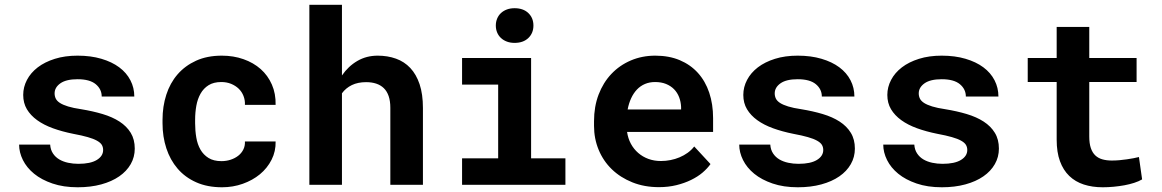

<svg xmlns="http://www.w3.org/2000/svg" viewBox="-20 -770 4841 800"><path d="M409.7 -145Q409.7 -157.2 404.1 -166.5Q398.4 -175.8 384 -183.8Q369.6 -191.9 345.7 -198.7Q321.8 -205.6 285.2 -212.4Q238.8 -221.7 200.4 -235.6Q162.1 -249.5 134.8 -269.3Q107.4 -289.1 92 -314.9Q76.7 -340.8 76.7 -374.5Q76.7 -407.2 92.3 -437Q107.9 -466.8 137.2 -489.3Q166.5 -511.7 208.5 -524.9Q250.5 -538.1 303.2 -538.1Q358.4 -538.1 402.3 -525.1Q446.3 -512.2 476.8 -489.5Q507.3 -466.8 523.4 -435.5Q539.6 -404.3 539.6 -367.7H403.8Q403.8 -398.4 378.9 -419.2Q354 -439.9 303.2 -439.9Q255.9 -439.9 231.7 -422.9Q207.5 -405.8 207.5 -380.9Q207.5 -369.1 212.4 -359.1Q217.3 -349.1 229.7 -341.1Q242.2 -333 263.7 -326.4Q285.2 -319.8 318.4 -314.9Q366.2 -307.1 407.2 -294.9Q448.2 -282.7 478 -263.4Q507.8 -244.1 524.7 -216.6Q541.5 -189 541.5 -150.9Q541.5 -115.7 524.7 -86.2Q507.8 -56.6 476.8 -35.2Q445.8 -13.7 401.9 -1.7Q357.9 10.3 303.7 10.3Q244.1 10.3 198.5 -5.4Q152.8 -21 122.1 -46.1Q91.3 -71.3 75.4 -103.3Q59.6 -135.3 59.6 -167.5H189Q190.4 -146 200.7 -130.6Q210.9 -115.2 227.1 -105.7Q243.2 -96.2 263.9 -91.8Q284.7 -87.4 306.6 -87.4Q356.9 -87.4 383.3 -103.5Q409.7 -119.6 409.7 -145Z M902.8 -98.6Q922.9 -98.6 940.9 -104.5Q959 -110.4 972.7 -121.1Q986.3 -131.8 993.9 -147Q1001.5 -162.1 1000.5 -180.7H1128.4Q1129.4 -139.6 1111.6 -104.5Q1093.8 -69.3 1063 -43.9Q1032.2 -18.6 991.5 -4.2Q950.7 10.3 905.3 10.3Q843.8 10.3 797.4 -10.5Q751 -31.2 720 -67.4Q689 -103.5 673.1 -152.1Q657.2 -200.7 657.2 -256.3V-271Q657.2 -326.7 672.9 -375.2Q688.5 -423.8 719.7 -460Q751 -496.1 797.1 -517.1Q843.3 -538.1 904.3 -538.1Q953.1 -538.1 994.6 -523.4Q1036.1 -508.8 1066.2 -482.2Q1096.2 -455.6 1112.8 -417.7Q1129.4 -379.9 1128.4 -333H1000.5Q1001.5 -352.5 994.6 -370.1Q987.8 -387.7 974.6 -400.4Q961.4 -413.1 942.9 -420.7Q924.3 -428.2 902.3 -428.2Q870.1 -428.2 849.1 -415Q828.1 -401.9 815.7 -379.9Q803.2 -357.9 798.1 -329.6Q793 -301.3 793 -271V-256.3Q793 -225.6 797.9 -197Q802.7 -168.5 815.2 -146.7Q827.6 -125 848.9 -111.8Q870.1 -98.6 902.8 -98.6Z M1404.8 -455.6Q1431.2 -494.1 1469 -516.1Q1506.8 -538.1 1553.7 -538.1Q1595.2 -538.1 1629.9 -525.6Q1664.6 -513.2 1689.5 -486.8Q1714.4 -460.4 1728.3 -419.2Q1742.2 -377.9 1742.2 -319.8V0H1606.4V-320.8Q1606.4 -349.1 1599.4 -369.6Q1592.3 -390.1 1579.1 -402.8Q1565.9 -415.5 1547.4 -421.6Q1528.8 -427.7 1505.4 -427.7Q1471.2 -427.7 1446 -415.5Q1420.9 -403.3 1404.8 -381.3V0H1269V-750H1404.8Z M1905.3 -528.3H2192.9V-110.4H2335.9V0H1905.3V-110.4H2055.7V-417.5H1905.3ZM2045.9 -663.6Q2045.9 -679.2 2051.5 -692.6Q2057.1 -706.1 2067.4 -715.6Q2077.6 -725.1 2092 -730.5Q2106.4 -735.8 2124 -735.8Q2160.2 -735.8 2181.4 -715.6Q2202.6 -695.3 2202.6 -663.6Q2202.6 -631.8 2181.4 -611.6Q2160.2 -591.3 2124 -591.3Q2106.4 -591.3 2092 -596.7Q2077.6 -602.1 2067.4 -611.6Q2057.1 -621.1 2051.5 -634.5Q2045.9 -647.9 2045.9 -663.6Z M2725.6 9.8Q2664.6 9.8 2614.7 -10.3Q2564.9 -30.3 2529.3 -64.7Q2493.7 -99.1 2474.4 -145.8Q2455.1 -192.4 2455.1 -245.6V-265.1Q2455.1 -325.7 2474.1 -375.7Q2493.2 -425.8 2527.3 -461.9Q2561.5 -498 2608.4 -518.1Q2655.3 -538.1 2710.4 -538.1Q2767.6 -538.1 2812.3 -519.3Q2856.9 -500.5 2887.9 -466.3Q2918.9 -432.1 2935.1 -384Q2951.2 -335.9 2951.2 -277.8V-220.2H2592.8Q2596.7 -193.4 2608.6 -171.1Q2620.6 -148.9 2639.2 -132.8Q2657.7 -116.7 2681.6 -107.9Q2705.6 -99.1 2733.9 -99.1Q2753.9 -99.1 2773.7 -103Q2793.5 -106.9 2811.5 -114.5Q2829.6 -122.1 2845.2 -133.3Q2860.8 -144.5 2872.6 -159.7L2940.4 -86.4Q2927.7 -68.4 2907.5 -51Q2887.2 -33.7 2859.6 -20.3Q2832 -6.8 2798.3 1.5Q2764.6 9.8 2725.6 9.8ZM2709.5 -428.2Q2686.5 -428.2 2667.5 -420.2Q2648.4 -412.1 2634 -397Q2619.6 -381.8 2609.9 -360.8Q2600.1 -339.8 2595.2 -314H2817.9V-324.7Q2816.9 -346.2 2809.6 -365.2Q2802.2 -384.3 2788.6 -398.2Q2774.9 -412.1 2755.1 -420.2Q2735.4 -428.2 2709.5 -428.2Z M3410.2 -145Q3410.2 -157.2 3404.5 -166.5Q3398.9 -175.8 3384.5 -183.8Q3370.1 -191.9 3346.2 -198.7Q3322.3 -205.6 3285.6 -212.4Q3239.3 -221.7 3200.9 -235.6Q3162.6 -249.5 3135.3 -269.3Q3107.9 -289.1 3092.5 -314.9Q3077.1 -340.8 3077.1 -374.5Q3077.1 -407.2 3092.8 -437Q3108.4 -466.8 3137.7 -489.3Q3167 -511.7 3209 -524.9Q3251 -538.1 3303.7 -538.1Q3358.9 -538.1 3402.8 -525.1Q3446.8 -512.2 3477.3 -489.5Q3507.8 -466.8 3523.9 -435.5Q3540 -404.3 3540 -367.7H3404.3Q3404.3 -398.4 3379.4 -419.2Q3354.5 -439.9 3303.7 -439.9Q3256.3 -439.9 3232.2 -422.9Q3208 -405.8 3208 -380.9Q3208 -369.1 3212.9 -359.1Q3217.8 -349.1 3230.2 -341.1Q3242.7 -333 3264.2 -326.4Q3285.6 -319.8 3318.8 -314.9Q3366.7 -307.1 3407.7 -294.9Q3448.7 -282.7 3478.5 -263.4Q3508.3 -244.1 3525.1 -216.6Q3542 -189 3542 -150.9Q3542 -115.7 3525.1 -86.2Q3508.3 -56.6 3477.3 -35.2Q3446.3 -13.7 3402.3 -1.7Q3358.4 10.3 3304.2 10.3Q3244.6 10.3 3199 -5.4Q3153.3 -21 3122.6 -46.1Q3091.8 -71.3 3075.9 -103.3Q3060.1 -135.3 3060.1 -167.5H3189.5Q3190.9 -146 3201.2 -130.6Q3211.4 -115.2 3227.5 -105.7Q3243.7 -96.2 3264.4 -91.8Q3285.2 -87.4 3307.1 -87.4Q3357.4 -87.4 3383.8 -103.5Q3410.2 -119.6 3410.2 -145Z M4010.3 -145Q4010.3 -157.2 4004.6 -166.5Q3999 -175.8 3984.6 -183.8Q3970.2 -191.9 3946.3 -198.7Q3922.4 -205.6 3885.7 -212.4Q3839.4 -221.7 3801 -235.6Q3762.7 -249.5 3735.4 -269.3Q3708 -289.1 3692.6 -314.9Q3677.2 -340.8 3677.2 -374.5Q3677.2 -407.2 3692.9 -437Q3708.5 -466.8 3737.8 -489.3Q3767.1 -511.7 3809.1 -524.9Q3851.1 -538.1 3903.8 -538.1Q3959 -538.1 4002.9 -525.1Q4046.9 -512.2 4077.4 -489.5Q4107.9 -466.8 4124 -435.5Q4140.1 -404.3 4140.1 -367.7H4004.4Q4004.4 -398.4 3979.5 -419.2Q3954.6 -439.9 3903.8 -439.9Q3856.4 -439.9 3832.3 -422.9Q3808.1 -405.8 3808.1 -380.9Q3808.1 -369.1 3813 -359.1Q3817.9 -349.1 3830.3 -341.1Q3842.8 -333 3864.3 -326.4Q3885.7 -319.8 3918.9 -314.9Q3966.8 -307.1 4007.8 -294.9Q4048.8 -282.7 4078.6 -263.4Q4108.4 -244.1 4125.2 -216.6Q4142.1 -189 4142.1 -150.9Q4142.1 -115.7 4125.2 -86.2Q4108.4 -56.6 4077.4 -35.2Q4046.4 -13.7 4002.4 -1.7Q3958.5 10.3 3904.3 10.3Q3844.7 10.3 3799.1 -5.4Q3753.4 -21 3722.7 -46.1Q3691.9 -71.3 3676 -103.3Q3660.2 -135.3 3660.2 -167.5H3789.6Q3791 -146 3801.3 -130.6Q3811.5 -115.2 3827.6 -105.7Q3843.8 -96.2 3864.5 -91.8Q3885.3 -87.4 3907.2 -87.4Q3957.5 -87.4 3983.9 -103.5Q4010.3 -119.6 4010.3 -145Z M4518.6 -657.7V-528.3H4715.8V-428.2H4518.6V-201.2Q4518.6 -172.4 4525.1 -153.1Q4531.7 -133.8 4543.9 -122.3Q4556.2 -110.8 4573.5 -106Q4590.8 -101.1 4612.3 -101.1Q4627.9 -101.1 4644.3 -102.5Q4660.6 -104 4675.5 -106.2Q4690.4 -108.4 4703.4 -110.8Q4716.3 -113.3 4725.6 -115.7L4738.8 -22.5Q4724.6 -14.2 4705.6 -8.1Q4686.5 -2 4665 2Q4643.6 5.9 4620.4 8.1Q4597.2 10.3 4574.7 10.3Q4531.2 10.3 4495.8 -1.2Q4460.4 -12.7 4435.3 -36.9Q4410.2 -61 4396.5 -98.4Q4382.8 -135.7 4382.8 -188V-428.2H4262.2V-528.3H4382.8V-657.7Z"/></svg>

Font: TypoPRO Roboto Mono
Style: Bold
Weight: 700
Designer: Google
Version: Version 2.000986; 2015; ttfautohint (v1.3)